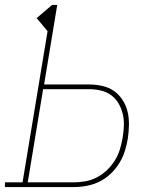

<svg xmlns="http://www.w3.org/2000/svg" viewBox="-38 -755 658 775"><path d="M-18 0V-19H53L154 -629L110 -682L172 -735H193L140 -414H322Q349 -414 375.5 -408Q402 -402 422.5 -387.5Q443 -373 457 -351Q471 -329 477 -304Q483 -279 482.5 -251Q482 -223 478 -196Q474 -171 466 -145.5Q458 -120 443.5 -96.5Q429 -73 408.5 -53.5Q388 -34 363.5 -22Q339 -10 313 -5Q287 0 261 0ZM74 -19H261Q284 -19 308 -23.5Q332 -28 354 -39.5Q376 -51 394.5 -69Q413 -87 426 -108Q439 -129 446 -152.5Q453 -176 457 -199Q461 -223 462 -247.5Q463 -272 457.5 -295Q452 -318 440.5 -337.5Q429 -357 411 -370.5Q393 -384 369.5 -389.5Q346 -395 322 -395H136Z"/></svg>

Font: Iosevka Curly Slab ThExObl
Style: Regular
Weight: 100
Width: 7
Italic angle: -9°
Monospace: yes
Designer: Belleve Invis
Foundry: Belleve Invis
Version: Version 11.1.0; ttfautohint (v1.8.3)